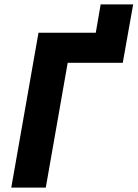

<svg xmlns="http://www.w3.org/2000/svg" viewBox="-20 -848 622 868"><path d="M31 0H187L286 -564H535L582 -828H435L413 -700H154Z"/></svg>

Font: Fixel Display
Style: Bold Italic
Weight: 700
Italic angle: -10°
Designer: AlfaBravo + MacPaw
Foundry: Kyrylo Tkachov, Marchela Mozhyna, Serhii Makarenko, Maria Weinstein, Zakhar Kryvoshyya
Version: Version 1.210;Glyphs 3.2 (3217)